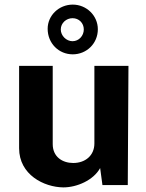

<svg xmlns="http://www.w3.org/2000/svg" viewBox="-20 -804 636 834"><path d="M405 -677C405 -736 356 -784 296 -784C236 -784 187 -737 187 -679C187 -616 235 -568 296 -568C356 -568 405 -615 405 -677ZM344 -676C344 -649 323 -625 295 -625C268 -625 244 -649 244 -676C244 -704 268 -725 295 -725C323 -725 344 -704 344 -676ZM255 10C314 10 386 -21 415 -74L425 0H535L538 -518H390V-181C390 -128 350 -96 298 -96C252 -96 209 -122 209 -178V-518H63V-160C63 -45 171 9 255 10Z"/></svg>

Font: United Sans
Style: Bold
Weight: 700
Designer: Pablo Impallari, Rodrigo Fuenzalida (Modified by Dan O. Williams)
Version: Version 1.000;PS 001.000;hotconv 1.0.88;makeotf.lib2.5.64775